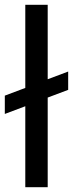

<svg xmlns="http://www.w3.org/2000/svg" viewBox="-33 -777 303 797"><path d="M72 -336 -13 -304V-380L72 -412V-757H165V-448L250 -480V-404L165 -372V0H72Z"/></svg>

Font: BLUETTI 2.0 Normal
Style: Normal
Weight: 400
Designer: Stijn de Vries
Foundry: tokotype
Version: Version 2.005;October 31, 2023;FontCreator 14.0.0.2814 64-bi